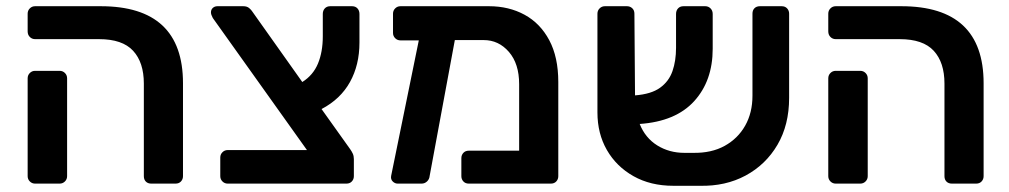

<svg xmlns="http://www.w3.org/2000/svg" viewBox="-20 -591 3249 618"><path d="M467 0Q456 0 449.5 -6.5Q443 -13 443 -24V-322Q443 -390 408.5 -427.5Q374 -465 299 -465H93Q83 -465 76 -472Q69 -479 69 -490V-547Q69 -557 76 -564Q83 -571 93 -571H304Q569 -571 569 -323V-24Q569 -14 562.5 -7Q556 0 545 0ZM93 0Q83 0 76 -7Q69 -14 69 -24V-339Q69 -349 76 -356Q83 -363 93 -363H172Q182 -363 189 -356Q196 -349 196 -339V-24Q196 -14 189 -7Q182 0 172 0Z M713 0Q703 0 696 -7Q689 -14 689 -24V-84Q689 -94 696 -101Q703 -108 713 -108H968L665 -533Q659 -544 659 -551Q659 -560 665 -565.5Q671 -571 680 -571H763Q775 -571 782 -565Q789 -559 792 -554L953 -327Q988 -349 1003.5 -386.5Q1019 -424 1019 -474V-546Q1019 -557 1025.5 -564Q1032 -571 1043 -571H1113Q1124 -571 1130.5 -564Q1137 -557 1137 -546V-454Q1137 -382 1106.5 -327Q1076 -272 1015 -240L1107 -111Q1112 -104 1115.5 -96.5Q1119 -89 1119 -79V-24Q1119 -14 1112.5 -7Q1106 0 1095 0Z M1260 0Q1251 0 1244 -7Q1237 -14 1239 -25L1328 -461H1269Q1259 -461 1252 -468Q1245 -475 1245 -485V-547Q1245 -557 1252 -564Q1259 -571 1269 -571H1554Q1618 -571 1668.5 -543.5Q1719 -516 1748 -461.5Q1777 -407 1777 -327V-24Q1777 -14 1770.5 -7Q1764 0 1753 0H1489Q1478 0 1471.5 -7Q1465 -14 1465 -24V-82Q1465 -92 1471.5 -99Q1478 -106 1489 -106H1651V-320Q1651 -386 1618 -424Q1585 -462 1537 -462H1444L1363 -25Q1362 -14 1354.5 -7Q1347 0 1337 0Z M2211 -99Q2270 -98 2312.5 -121.5Q2355 -145 2378.5 -186.5Q2402 -228 2402 -283V-547Q2402 -558 2408.5 -564.5Q2415 -571 2426 -571H2496Q2507 -571 2513.5 -564Q2520 -557 2520 -547V-276Q2520 -189 2482.5 -125Q2445 -61 2380 -26Q2315 9 2232 7H2147Q2074 7 2019 -24Q1964 -55 1933.5 -108Q1903 -161 1903 -229V-547Q1903 -557 1910 -564Q1917 -571 1927 -571H1998Q2008 -571 2015 -564.5Q2022 -558 2022 -547L2024 -284Q2076 -288 2104.5 -308.5Q2133 -329 2144.5 -362Q2156 -395 2156 -437V-546Q2156 -557 2162.5 -564Q2169 -571 2180 -571H2250Q2260 -571 2267 -564Q2274 -557 2274 -546V-434Q2274 -331 2214.5 -265.5Q2155 -200 2039 -192Q2057 -147 2095.5 -123Q2134 -99 2183 -99Z M3044 0Q3033 0 3026.5 -6.5Q3020 -13 3020 -24V-322Q3020 -390 2985.5 -427.5Q2951 -465 2876 -465H2670Q2660 -465 2653 -472Q2646 -479 2646 -490V-547Q2646 -557 2653 -564Q2660 -571 2670 -571H2881Q3146 -571 3146 -323V-24Q3146 -14 3139.5 -7Q3133 0 3122 0ZM2670 0Q2660 0 2653 -7Q2646 -14 2646 -24V-339Q2646 -349 2653 -356Q2660 -363 2670 -363H2749Q2759 -363 2766 -356Q2773 -349 2773 -339V-24Q2773 -14 2766 -7Q2759 0 2749 0Z"/></svg>

Font: Rubik Medium
Style: Regular
Weight: 500
Designer: Hubert and Fischer
Foundry: Hubert and Fischer
Version: Version 2.300; ttfautohint (v1.8.4.7-5d5b);gftools[0.9.30]